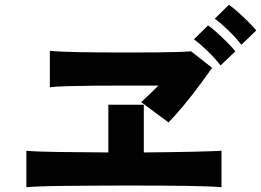

<svg xmlns="http://www.w3.org/2000/svg" viewBox="-20 -865 1089 801"><path d="M90 -84V-236Q134 -232 220 -231Q306 -230 432 -229V-428H580V-229Q699 -230 785 -232Q871 -234 904 -236V-84Q861 -88 761 -89.5Q661 -91 502 -91Q439 -91 375 -90.5Q311 -90 254 -89.5Q197 -89 154 -87.5Q111 -86 90 -84ZM683 -354 569 -439Q602 -469 641 -508H509Q442 -508 376.5 -507.5Q311 -507 260.5 -505.5Q210 -504 188 -501V-653Q227 -649 307 -647.5Q387 -646 509 -646Q586 -646 637 -646.5Q688 -647 721 -648Q754 -649 777 -651L865 -582Q846 -555 815 -513Q784 -471 749 -428.5Q714 -386 683 -354ZM987 -678Q965 -707 933.5 -737.5Q902 -768 876 -787L935 -845Q950 -835 972.5 -815Q995 -795 1016 -774Q1037 -753 1049 -738ZM900 -592Q878 -621 846.5 -651.5Q815 -682 789 -701L848 -759Q863 -749 885 -729Q907 -709 928.5 -687.5Q950 -666 962 -651Z"/></svg>

Font: Zen Kaku Gothic New Black
Style: Regular
Weight: 900
Designer: Yoshimichi Ohira
Foundry: Positype
Version: Version 1.001